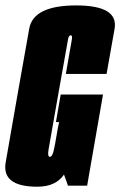

<svg xmlns="http://www.w3.org/2000/svg" viewBox="-50 -702 455 726"><path d="M91 4Q161 4 192 -42L207 0H279.5L339.5 -344.5H179.5L161.5 -240.5H173.5L168.5 -216.5Q156 -140 150.8 -124.5Q145.5 -109 139 -109Q128.5 -109 133.8 -137.8Q139 -166.5 167 -327Q204.5 -537 207.2 -552.8Q210 -568.5 217.5 -568.5Q224.5 -568.5 221.5 -551.8Q218.5 -535 199 -422.5H353Q367.5 -504 383.2 -592.8Q399 -681.5 238 -681.5Q76 -681.5 60.5 -593.5Q45 -505.5 15.5 -340Q-12.5 -180.5 -28.5 -88.2Q-44.5 4 91 4Z"/></svg>

Font: Anybody UltraCondensed ExtraBold
Style: Italic
Weight: 800
Width: 1
Italic angle: -10°
Version: Version 1.113;gftools[0.9.25]